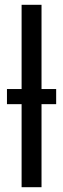

<svg xmlns="http://www.w3.org/2000/svg" viewBox="-20 -780 263 800"><path d="M70 0V-346H9V-409H70V-760H153V-409H214V-346H153V0Z"/></svg>

Font: Noto Sans Display Condensed
Style: Regular
Weight: 400
Width: 3
Designer: Monotype Design Team
Foundry: Monotype Imaging Inc.
Version: Version 2.003